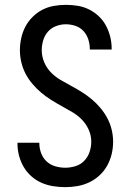

<svg xmlns="http://www.w3.org/2000/svg" viewBox="-20 -763 540 791"><path d="M249 8Q224 8 199 4Q174 0 151 -10Q128 -20 109 -37Q90 -54 77.5 -75.5Q65 -97 58.5 -121.5Q52 -146 52 -171V-175H142V-173Q142 -152 149.5 -132Q157 -112 172 -98Q187 -84 207.5 -78Q228 -72 249 -72Q270 -72 291 -78.5Q312 -85 327 -100.5Q342 -116 349 -137Q356 -158 356 -179Q356 -205 345.5 -228.5Q335 -252 317.5 -270Q300 -288 278 -301Q256 -314 234 -326Q212 -338 190.5 -351.5Q169 -365 149.5 -381.5Q130 -398 113.5 -417.5Q97 -437 85.5 -459Q74 -481 68 -506Q62 -531 62 -556Q62 -581 67.5 -606Q73 -631 84.5 -653Q96 -675 114 -693Q132 -711 154 -722.5Q176 -734 201 -738.5Q226 -743 251 -743Q276 -743 300.5 -739Q325 -735 347 -724Q369 -713 387 -696Q405 -679 416.5 -657.5Q428 -636 434 -612Q440 -588 440 -563V-559H350V-562Q350 -582 343.5 -601.5Q337 -621 323.5 -635.5Q310 -650 290.5 -656.5Q271 -663 251 -663Q231 -663 211 -655.5Q191 -648 177.5 -632.5Q164 -617 158 -597Q152 -577 152 -556Q152 -531 162 -507Q172 -483 189.5 -465Q207 -447 229 -434Q251 -421 273.5 -409Q296 -397 317.5 -383.5Q339 -370 358 -354Q377 -338 393.5 -318.5Q410 -299 422 -276.5Q434 -254 440 -229Q446 -204 446 -179Q446 -153 440 -128Q434 -103 421.5 -80.5Q409 -58 390 -40.5Q371 -23 348 -12Q325 -1 299.5 3.5Q274 8 249 8Z"/></svg>

Font: Iosevka Curly Medium
Style: Regular
Weight: 500
Monospace: yes
Designer: Belleve Invis
Foundry: Belleve Invis
Version: Version 22.1.2; ttfautohint (v1.8.4)